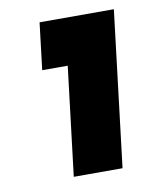

<svg xmlns="http://www.w3.org/2000/svg" viewBox="-57 -725 398 504"><g transform="rotate(-10 142.0 -472.5)"><path d="M82 -680H280L230 -265H100L135 -555H67Z"/></g></svg>

Font: Josefin Sans Thin
Style: Bold Italic
Weight: 700
Italic angle: -7°
Version: Version 2.000